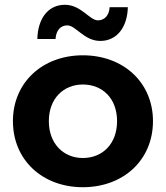

<svg xmlns="http://www.w3.org/2000/svg" viewBox="-20 -775 693 802"><path d="M326 -115C246 -115 184 -174 184 -269C184 -364 246 -422 326 -422C408 -422 469 -364 469 -269C469 -174 408 -115 326 -115ZM326 7C496 7 619 -107 619 -269C619 -430 496 -544 326 -544C157 -544 34 -430 34 -269C34 -107 157 7 326 7ZM399 -604C468 -604 512 -661 514 -745H438C436 -711 417 -690 389 -690C354 -690 319 -755 251 -755C182 -755 138 -699 136 -612H212C214 -648 233 -669 261 -669C297 -669 331 -604 399 -604Z"/></svg>

Font: Montserrat-Alt1
Style: Bold
Weight: 700
Designer: Differentunic
Foundry: Differentunic
Version: Version 7.222